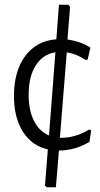

<svg xmlns="http://www.w3.org/2000/svg" viewBox="-20 -672 423 811"><path d="M229 -36C275.7 -36.7 318.7 -49 358 -73L365 -121L357 -125C318.3 -101.7 279 -90 239 -90H233L262 -451C290.7 -446.3 317 -435.7 341 -419L350 -420L362 -471C333.3 -489 301 -500.3 265 -505L276 -644L268 -652H229L218 -506C162.7 -502 119 -478.7 87 -436C55 -393.3 39 -336.7 39 -266C39 -205.3 51.7 -155.2 77 -115.5C102.3 -75.8 137.3 -51 182 -41L170 112L178 119H216ZM123.5 -161.5C108.5 -191.2 101 -228 101 -272C101 -322.7 111 -363.8 131 -395.5C151 -427.2 178.7 -445.7 214 -451L187 -100C159.7 -111.3 138.5 -131.8 123.5 -161.5Z"/></svg>

Font: Alegreya Sans
Style: Regular
Weight: 400
Designer: Juan Pablo del Peral
Foundry: Huerta Tipografica
Version: Version 1.000;PS 001.000;hotconv 1.0.70;makeotf.lib2.5.58329